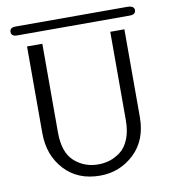

<svg xmlns="http://www.w3.org/2000/svg" viewBox="-89 -883 877 977"><g transform="rotate(-10 349.5 -394.0)"><path d="M57 -805H633Q670 -805 670 -782Q670 -759 639 -759H58Q27 -759 27 -782Q27 -805 57 -805ZM97 -247V-695H176V-237Q176 -133 227.5 -87Q279 -41 350 -41Q381 -41 409 -49.5Q437 -58 465 -78.5Q493 -99 510 -140Q527 -181 527 -239V-695H600V-242Q600 -122 526 -52.5Q452 17 350 17Q235 17 166 -58Q97 -133 97 -247Z"/></g></svg>

Font: Coval
Style: ExtraLight
Weight: 250
Foundry: Context Ltd
Version: Version 001.000